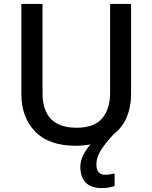

<svg xmlns="http://www.w3.org/2000/svg" viewBox="-20 -734 778 980"><path d="M472 105Q472 133 484 145.5Q496 158 515 158Q532 158 544.5 155.5Q557 153 565 151V216Q551 220 535.5 223Q520 226 499 226Q445 226 417.5 198Q390 170 390 118Q390 87 405 57.5Q420 28 442 3Q406 10 366 10Q230 10 159.5 -62.5Q89 -135 89 -254V-714H197V-259Q197 -82 371 -82Q461 -82 501.5 -130Q542 -178 542 -260V-714H649V-252Q649 -189 627 -136Q605 -83 559 -48Q514 1 493 36Q472 71 472 105Z"/></svg>

Font: Noto Sans Medium
Style: Regular
Weight: 500
Designer: Monotype Design Team
Foundry: Monotype Imaging Inc.
Version: Version 2.007